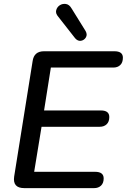

<svg xmlns="http://www.w3.org/2000/svg" viewBox="-20 -969 653 989"><path d="M105 0Q44 0 53 -60L148 -654Q155 -705 207 -705H569Q613 -705 613 -672Q613 -647 599.5 -634Q586 -621 564 -621H242L207 -400H500Q543 -400 543 -366Q543 -342 529.5 -329Q516 -316 494 -316H194L156 -84H470Q514 -84 514 -50Q514 -26 500.5 -13Q487 0 465 0ZM367 -772 280 -883Q265 -900 269.5 -916.5Q274 -933 288 -942Q302 -951 319.5 -948.5Q337 -946 349 -925L421 -809Q431 -791 422.5 -776.5Q414 -762 397.5 -759Q381 -756 367 -772Z"/></svg>

Font: Nunito SemiBold
Style: Italic
Weight: 600
Italic angle: -9°
Designer: Vernon Adams
Foundry: Vernon Adams
Version: Version 3.601; ttfautohint (v1.8.2.53-6de2)